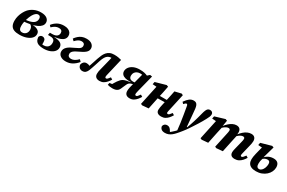

<svg xmlns="http://www.w3.org/2000/svg" viewBox="141 -1825 5031 3361"><g transform="rotate(30 2656.5 -145.0)"><path d="M233 15Q164 15 121 -3Q78 -21 58 -59Q38 -97 38 -156Q38 -206 50.5 -252Q63 -298 84 -338Q105 -378 130 -408Q172 -457 234 -485.5Q296 -514 371 -514Q452 -514 493.5 -482Q535 -450 535 -401Q535 -363 510.5 -333Q486 -303 438.5 -280Q391 -257 321.5 -242.5Q252 -228 162 -221V-263Q230 -266 275.5 -277.5Q321 -289 347.5 -306.5Q374 -324 385.5 -347.5Q397 -371 397 -398Q397 -425 384.5 -441Q372 -457 348 -457Q319 -457 295 -436Q271 -415 249 -376Q238 -356 227 -328.5Q216 -301 206.5 -269.5Q197 -238 191.5 -204.5Q186 -171 186 -138Q186 -103 194 -82Q202 -61 217.5 -52Q233 -43 255 -43Q284 -43 307 -56.5Q330 -70 343 -93.5Q356 -117 356 -147Q356 -172 349.5 -191Q343 -210 329.5 -223.5Q316 -237 298 -246L327 -269L328 -252Q382 -250 420 -239Q458 -228 479 -205Q500 -182 500 -146Q500 -99 465.5 -63Q431 -27 370.5 -6Q310 15 233 15Z M719 15Q663 15 624.5 1.5Q586 -12 565.5 -41.5Q545 -71 542 -117Q549 -138 564 -150.5Q579 -163 603 -163Q630 -163 648 -145Q666 -127 667 -89L668 -15L600 -49Q620 -43 646.5 -39.5Q673 -36 695 -36Q732 -36 758 -50Q784 -64 797.5 -89Q811 -114 811 -148Q811 -177 801.5 -195.5Q792 -214 770.5 -223Q749 -232 711 -232H671L681 -283H727Q768 -283 795 -294Q822 -305 835.5 -325Q849 -345 849 -371Q849 -402 831 -418.5Q813 -435 778 -435Q740 -435 708.5 -418.5Q677 -402 642 -369L612 -401Q653 -454 707.5 -484Q762 -514 837 -514Q886 -514 920.5 -499Q955 -484 973 -457.5Q991 -431 991 -396Q991 -357 967.5 -328.5Q944 -300 898 -282.5Q852 -265 785 -257L784 -255Q878 -251 918.5 -222.5Q959 -194 959 -141Q959 -96 929 -61Q899 -26 844.5 -5.5Q790 15 719 15Z M1168 15Q1100 15 1058 -16.5Q1016 -48 1016 -101Q1016 -129 1027 -151.5Q1038 -174 1059.5 -194.5Q1081 -215 1114.5 -234Q1148 -253 1194 -273Q1234 -291 1258 -305.5Q1282 -320 1293 -336Q1304 -352 1304 -373Q1304 -401 1287.5 -416.5Q1271 -432 1240 -432Q1205 -432 1175 -413.5Q1145 -395 1114 -361L1079 -395Q1103 -428 1132.5 -455Q1162 -482 1201 -498Q1240 -514 1292 -514Q1365 -514 1404 -481.5Q1443 -449 1443 -401Q1443 -375 1432.5 -354.5Q1422 -334 1400.5 -316Q1379 -298 1346 -279.5Q1313 -261 1267 -240Q1228 -222 1204 -205Q1180 -188 1169.5 -170.5Q1159 -153 1159 -133Q1159 -103 1177.5 -86.5Q1196 -70 1228 -70Q1264 -70 1298 -89Q1332 -108 1368 -144L1403 -108Q1356 -51 1298.5 -18Q1241 15 1168 15Z M1505 15Q1471 15 1446.5 -6.5Q1422 -28 1419 -68Q1427 -101 1449 -122Q1471 -143 1506 -143Q1523 -143 1535.5 -140.5Q1548 -138 1561 -131.5Q1574 -125 1590 -114L1607 -103L1572 -54L1549 -73Q1563 -106 1575.5 -142Q1588 -178 1601 -218Q1614 -258 1629 -303Q1643 -345 1660 -383Q1677 -421 1702 -450.5Q1727 -480 1763.5 -497Q1800 -514 1852 -514Q1900 -514 1935.5 -507.5Q1971 -501 1998 -493L1920 -162Q1915 -144 1912.5 -129.5Q1910 -115 1910 -105Q1910 -93 1916 -87Q1922 -81 1932 -81Q1946 -81 1960.5 -95.5Q1975 -110 1997 -141L2036 -117Q2016 -83 1990 -53Q1964 -23 1930.5 -4Q1897 15 1852 15Q1805 15 1779 -8Q1753 -31 1753 -74Q1753 -99 1757 -123Q1761 -147 1768 -170L1807 -326Q1817 -364 1826 -403Q1835 -442 1843 -482L1899 -436Q1887 -438 1872.5 -440Q1858 -442 1842 -442Q1799 -442 1770 -425.5Q1741 -409 1720.5 -375Q1700 -341 1683 -289Q1668 -242 1656 -204.5Q1644 -167 1632.5 -134.5Q1621 -102 1609 -69Q1594 -29 1570 -7Q1546 15 1505 15Z M2014 0 2024 -43 2114 -55 2059 -24Q2075 -52 2090.5 -78Q2106 -104 2122.5 -128Q2139 -152 2159 -173Q2178 -193 2201.5 -205Q2225 -217 2257 -224.5Q2289 -232 2335 -239V-244Q2270 -240 2226.5 -252Q2183 -264 2161.5 -289.5Q2140 -315 2140 -352Q2141 -395 2169 -431.5Q2197 -468 2248 -490Q2299 -512 2368 -512Q2426 -512 2462 -503.5Q2498 -495 2527 -482L2570 -520L2613 -513L2527 -174Q2524 -159 2521 -146.5Q2518 -134 2516.5 -123.5Q2515 -113 2515 -104Q2515 -93 2521 -86.5Q2527 -80 2537 -80Q2552 -80 2566 -94.5Q2580 -109 2603 -142L2642 -118Q2623 -86 2598 -55.5Q2573 -25 2539.5 -5Q2506 15 2461 15Q2412 15 2387 -9.5Q2362 -34 2362 -80Q2362 -94 2364 -111.5Q2366 -129 2370 -148Q2374 -167 2380 -189L2412 -318Q2423 -359 2433.5 -399.5Q2444 -440 2454 -480L2474 -446Q2462 -450 2447.5 -453.5Q2433 -457 2409 -457Q2375 -457 2347 -444Q2319 -431 2302 -406Q2285 -381 2285 -344Q2285 -308 2305 -288.5Q2325 -269 2370 -269Q2394 -269 2413 -273Q2432 -277 2451 -281L2444 -242L2381 -228Q2358 -223 2341.5 -215Q2325 -207 2313.5 -194.5Q2302 -182 2293 -162Q2282 -137 2270.5 -112Q2259 -87 2248 -61Q2237 -34 2218.5 -17.5Q2200 -1 2173.5 6.5Q2147 14 2112 14Q2083 14 2055.5 9.5Q2028 5 2014 0Z M2714 11 2685 -2 2775 -425 2824 -392 2689 -402 2699 -452 2910 -512 2945 -499 2920 -372 2888 -227Q2876 -170 2864.5 -113.5Q2853 -57 2841 0ZM2819 -230V-287H3103V-236ZM3100 15Q3050 15 3024.5 -5.5Q2999 -26 2999 -65Q2999 -91 3004 -116.5Q3009 -142 3014 -165L3050 -328Q3059 -367 3066.5 -405Q3074 -443 3082 -483L3212 -514L3243 -499L3169 -163Q3165 -145 3161.5 -129.5Q3158 -114 3158 -104Q3158 -93 3163.5 -87Q3169 -81 3180 -81Q3194 -81 3208.5 -95Q3223 -109 3246 -141L3284 -117Q3264 -83 3238.5 -53Q3213 -23 3179 -4Q3145 15 3100 15Z M3299 230Q3251 230 3225.5 209Q3200 188 3196 152Q3202 126 3221 109Q3240 92 3270 92Q3302 92 3322.5 108.5Q3343 125 3360 157L3375 181H3357H3373H3358Q3373 170 3394 151.5Q3415 133 3438.5 111Q3462 89 3481 68Q3508 39 3535.5 10Q3563 -19 3588 -47Q3605 -91 3619 -132.5Q3633 -174 3645.5 -214.5Q3658 -255 3669 -295.5Q3680 -336 3691 -378Q3704 -431 3717 -460.5Q3730 -490 3746.5 -502.5Q3763 -515 3788 -515Q3814 -515 3831.5 -500Q3849 -485 3849 -459Q3849 -433 3837.5 -406.5Q3826 -380 3809 -348Q3791 -315 3770.5 -278.5Q3750 -242 3725 -203Q3711 -182 3696 -158.5Q3681 -135 3664.5 -109.5Q3648 -84 3630.5 -58Q3613 -32 3594 -6Q3575 20 3556.5 43Q3538 66 3518.5 89.5Q3499 113 3476 138Q3453 163 3426.5 184Q3400 205 3368.5 217.5Q3337 230 3299 230ZM3469 105Q3461 21 3450 -57.5Q3439 -136 3427 -208Q3415 -280 3404 -343Q3401 -370 3396.5 -383Q3392 -396 3387 -400Q3382 -404 3375 -404Q3365 -404 3353 -394.5Q3341 -385 3325 -367L3296 -398Q3337 -457 3374.5 -485.5Q3412 -514 3458 -514Q3487 -514 3505.5 -502.5Q3524 -491 3534.5 -466Q3545 -441 3550 -400Q3554 -359 3558 -315.5Q3562 -272 3566 -227.5Q3570 -183 3573.5 -139Q3577 -95 3581 -52H3613Z M3917 11 3888 -2 3978 -425 4027 -392 3892 -402 3902 -452 4101 -512 4136 -499 4113 -363H4121L4091 -227Q4079 -170 4067.5 -113.5Q4056 -57 4044 0ZM4213 11 4184 -2 4247 -295Q4252 -318 4255.5 -336Q4259 -354 4259 -369Q4259 -386 4250 -394.5Q4241 -403 4225 -403Q4208 -403 4189 -395Q4170 -387 4147 -370.5Q4124 -354 4097 -328L4094 -380H4115Q4145 -419 4178.5 -449Q4212 -479 4249 -496.5Q4286 -514 4323 -514Q4368 -514 4391 -489.5Q4414 -465 4414 -420Q4414 -400 4411.5 -386Q4409 -372 4407 -358L4416 -357L4387 -224Q4375 -168 4363.5 -112.5Q4352 -57 4340 0ZM4584 15Q4535 15 4512.5 -7Q4490 -29 4490 -65Q4490 -90 4495.5 -115.5Q4501 -141 4507 -164L4540 -297Q4546 -320 4549.5 -338Q4553 -356 4553 -369Q4553 -386 4544 -394.5Q4535 -403 4518 -403Q4501 -403 4481.5 -395Q4462 -387 4439.5 -370Q4417 -353 4389 -326L4386 -380H4409Q4440 -420 4474 -450Q4508 -480 4546 -497Q4584 -514 4623 -514Q4668 -514 4691.5 -489Q4715 -464 4715 -420Q4715 -396 4710.5 -372Q4706 -348 4700 -324L4660 -159Q4656 -142 4652.5 -128Q4649 -114 4649 -104Q4649 -93 4654 -86.5Q4659 -80 4669 -80Q4684 -80 4698.5 -94.5Q4713 -109 4736 -141L4774 -117Q4755 -84 4728 -53.5Q4701 -23 4665.5 -4Q4630 15 4584 15Z M5015 15Q4957 15 4919 -1.5Q4881 -18 4862.5 -50.5Q4844 -83 4844 -130Q4844 -154 4848.5 -182.5Q4853 -211 4861.5 -247Q4870 -283 4881.5 -327.5Q4893 -372 4908 -426L4957 -394L4822 -404L4832 -454L5041 -513L5076 -501L5010 -267L5017 -260Q5009 -237 5002.5 -217Q4996 -197 4992 -175.5Q4988 -154 4988 -125Q4988 -84 5002.5 -65Q5017 -46 5045 -46Q5071 -46 5094 -68Q5117 -90 5131 -127Q5145 -164 5145 -205Q5145 -235 5132.5 -250Q5120 -265 5094 -265Q5064 -265 5037.5 -251.5Q5011 -238 4987 -211L4974 -259H5004Q5024 -281 5049.5 -298.5Q5075 -316 5106 -326Q5137 -336 5175 -336Q5234 -336 5263 -306Q5292 -276 5292 -220Q5292 -176 5272 -133.5Q5252 -91 5214.5 -57.5Q5177 -24 5126.5 -4.5Q5076 15 5015 15Z"/></g></svg>

Font: Source Serif 4
Style: Bold Italic
Weight: 700
Italic angle: -12°
Designer: Frank Grießhammer
Foundry: Adobe Systems Incorporated
Version: Version 4.004;hotconv 1.0.116;makeotfexe 2.5.65601